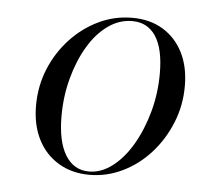

<svg xmlns="http://www.w3.org/2000/svg" viewBox="-40 -470 602 524"><g transform="rotate(5 261.5 -207.5)"><path d="M222.6 11.3Q174.2 11.3 137.5 -10.9Q100.8 -33.1 81 -72.6Q61.3 -112.1 61.3 -164.5Q61.3 -217.7 80.6 -264.9Q100 -312.1 133.9 -348.4Q167.7 -384.7 210.9 -405.2Q254 -425.8 302.4 -425.8Q350.8 -425.8 386.3 -404.4Q421.8 -383.1 441.5 -344.4Q461.3 -305.6 461.3 -252.4Q461.3 -199.2 441.9 -151.6Q422.6 -104 389.5 -67.3Q356.5 -30.6 313.3 -9.7Q270.2 11.3 222.6 11.3ZM221 2.4Q254 2.4 284.7 -21Q315.3 -44.4 338.7 -84.3Q362.1 -124.2 376.2 -175Q390.3 -225.8 390.3 -280.6Q390.3 -348.4 367.7 -382.7Q345.2 -416.9 303.2 -416.9Q267.7 -416.9 236.7 -394.8Q205.6 -372.6 182.7 -333.9Q159.7 -295.2 146.4 -245.6Q133.1 -196 133.1 -141.9Q133.1 -72.6 156 -35.1Q179 2.4 221 2.4Z"/></g></svg>

Font: Playfair 144pt Light
Style: Italic
Weight: 300
Italic angle: -15.6°
Designer: Claus Eggers Sørensen
Foundry: Claus Eggers Sørensen
Version: Version 2.001;gftools[0.9.30]